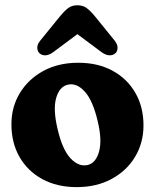

<svg xmlns="http://www.w3.org/2000/svg" viewBox="-20 -718 604 748"><path d="M285 -473.5Q361.5 -473.5 418.5 -442.5Q475.5 -411.5 507.2 -356.5Q539 -301.5 539 -229.5Q539 -161.5 506.2 -107Q473.5 -52.5 414.8 -20.8Q356 11 278.5 11Q202.5 11 145.2 -20Q88 -51 56.2 -106.2Q24.5 -161.5 24.5 -234Q24.5 -301 57.2 -355.2Q90 -409.5 148.5 -441.5Q207 -473.5 285 -473.5ZM321 -75Q353.5 -82.5 366 -127.8Q378.5 -173 360 -248.5Q341 -328 309.5 -362Q278 -396 244 -388Q211.5 -380.5 198.8 -336.2Q186 -292 204.5 -214.5Q223 -135 254.8 -101.2Q286.5 -67.5 321 -75ZM187 -514.5Q171 -503 157 -502.5Q143 -502 133.5 -511Q126 -518 125.2 -531.2Q124.5 -544.5 137 -560L214.5 -655.5Q230.5 -675 245.2 -686.2Q260 -697.5 281.5 -697.5Q303.5 -697.5 318.2 -686.2Q333 -675 349 -655.5L426.5 -560Q438.5 -544.5 438 -531.2Q437.5 -518 430 -511Q420.5 -502 406.2 -502.5Q392 -503 376 -514.5L281.5 -585Z"/></svg>

Font: Fraunces 72pt S100
Style: Bold
Weight: 700
Version: Version 1.000; ttfautohint (v1.8.3)